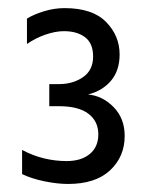

<svg xmlns="http://www.w3.org/2000/svg" viewBox="-20 -846 365 478"><path d="M126.9 -636.6H102.7V-581.6H127.2Q175.2 -581.6 200 -562.9Q224.8 -544.2 224.8 -511.4Q224.8 -480.5 203.7 -462.8Q182.5 -445 145.6 -445Q117.8 -445 90.2 -451.6Q62.6 -458.1 35 -472.7V-412.6Q58.4 -401.2 90.8 -394.6Q123.2 -388 149.2 -388Q217.8 -388 254.1 -422Q290.4 -456 290.4 -507.6Q290.4 -551.5 262.7 -579.5Q235 -607.6 199.2 -610.8Q234.8 -619.6 256.3 -645Q277.8 -670.4 277.8 -710.4Q277.8 -757.1 244 -791.4Q210.3 -825.8 140.6 -825.8Q115 -825.8 89 -817.8Q62.9 -809.7 47.1 -799.6V-736.5Q68.3 -751.2 93.2 -759.8Q118.1 -768.4 139.3 -768.4Q171.8 -768.4 191.8 -753.3Q211.8 -738.1 211.8 -705.3Q211.8 -671.4 186.8 -654Q161.7 -636.6 126.9 -636.6Z"/></svg>

Font: Hind Variable Light
Style: Regular
Weight: 300
Designer: Manushi Parikh, Satya Rajpurohit
Foundry: Indian Type Foundry
Version: Version 3.000